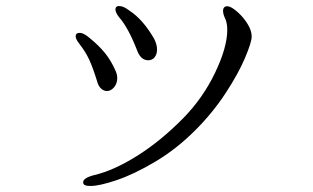

<svg xmlns="http://www.w3.org/2000/svg" viewBox="-20 -608 1040 637"><path d="M256 -2Q254 -17 292 -27Q357 -42 435 -91Q513 -140 587 -215Q653 -282 693.5 -366.5Q734 -451 734 -509Q734 -527 729 -542Q720 -560 720 -572Q720 -581 725.5 -585Q731 -589 741 -586Q753 -582 771 -565.5Q789 -549 802 -527.5Q815 -506 815 -487Q815 -468 793 -416Q771 -364 728.5 -299Q686 -234 628 -176Q565 -113 495 -71.5Q425 -30 367.5 -10.5Q310 9 280 9Q256 9 256 -2ZM436 -438Q406 -516 375 -551Q363 -566 363 -577Q363 -588 375 -588Q390 -588 409 -573Q454 -544 491 -480Q501 -461 501 -444Q501 -428 493 -418Q485 -408 472 -408Q448 -408 436 -438ZM302 -339Q288 -384 276 -410Q264 -436 243 -463Q231 -478 231 -488Q231 -499 245 -499Q257 -499 276 -483Q307 -458 327.5 -433Q348 -408 363 -374Q369 -361 369 -349Q369 -331 358.5 -318.5Q348 -306 335 -306Q324 -306 315 -314.5Q306 -323 302 -339Z"/></svg>

Font: Hina Mincho
Style: Regular
Weight: 400
Designer: satsuyako
Foundry: satsuyako
Version: Version 1.100